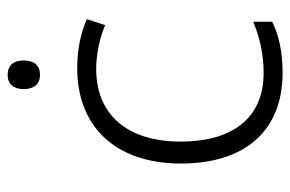

<svg xmlns="http://www.w3.org/2000/svg" viewBox="-152 -618 779 516"><g transform="rotate(-90 238.0 -359.5)"><path d="M295 -729C271 -729 257 -713 257 -686C257 -658 271 -642 295 -642C321 -642 334 -658 334 -686C334 -713 321 -729 295 -729ZM301 10C359 10 404 -1 438 -18V-69C400 -53 354 -41 301 -41C174 -41 116 -131 116 -264C116 -405 186 -491 312 -491C349 -491 393 -482 429 -467L445 -516C410 -532 364 -542 313 -542C160 -542 57 -443 57 -263C57 -91 145 10 301 10Z"/></g></svg>

Font: Noto Sans Gurmukhi Light
Style: Regular
Weight: 300
Designer: Jelle Bosma - Monotype Design Team
Foundry: Monotype Imaging Inc.
Version: Version 2.004